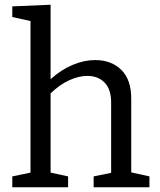

<svg xmlns="http://www.w3.org/2000/svg" viewBox="-20 -792 676 812"><path d="M535 -63 612 -46V0H376V-46L450 -61V-354Q451 -412 423.5 -441.5Q396 -471 349 -471Q313 -471 272.5 -452.5Q232 -434 194 -397V-62L268 -46V0H32V-46L109 -62V-703L32 -720V-765L194 -772V-457Q238 -497 287 -517.5Q336 -538 382 -538Q452 -538 494 -495.5Q536 -453 535 -372Z"/></svg>

Font: Bitter Pro
Style: Regular
Weight: 400
Designer: Sol Matas, and Bitter project Authors
Foundry: Sol Matas
Version: Version 1.010